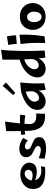

<svg xmlns="http://www.w3.org/2000/svg" viewBox="1320 -2171 872 3552"><g transform="rotate(-90 1756.0 -395.0)"><path d="M444 2Q385 8 326 6Q267 4 215 -8.5Q163 -21 122.5 -47Q82 -73 59 -115Q36 -157 36 -219Q36 -279 59.5 -323Q83 -367 121.5 -396.5Q160 -426 207.5 -440.5Q255 -455 303 -455Q376 -455 425.5 -429.5Q475 -404 499.5 -366Q524 -328 523 -288Q523 -255 507.5 -223Q492 -191 455 -170.5Q418 -150 352 -150Q329 -150 301.5 -154Q274 -158 245.5 -165.5Q217 -173 191 -183.5Q165 -194 147 -207L173 -256Q194 -244 223.5 -236Q253 -228 293 -228Q321 -228 343 -237Q365 -246 377.5 -263.5Q390 -281 390 -307Q390 -323 383 -338.5Q376 -354 360.5 -364.5Q345 -375 317 -375Q287 -375 258 -354Q229 -333 211 -300.5Q193 -268 193 -232Q193 -185 210.5 -150Q228 -115 262 -94Q296 -73 344.5 -68Q393 -63 455 -75Z M792 21Q742 21 690 13Q638 5 595 -7L606 -116Q628 -106 654 -97Q680 -88 708 -82Q736 -76 762 -76Q786 -76 801 -83.5Q816 -91 823 -103.5Q830 -116 830 -129Q830 -150 815 -164Q800 -178 776.5 -189.5Q753 -201 726.5 -214Q700 -227 676.5 -244Q653 -261 638 -287Q623 -313 623 -351Q623 -393 645 -420Q667 -447 702.5 -460.5Q738 -474 780 -474Q831 -474 885.5 -454.5Q940 -435 980 -400L933 -316Q904 -346 874 -358Q844 -370 820 -370Q798 -370 782.5 -357Q767 -344 767 -323Q767 -298 783.5 -282Q800 -266 826 -254.5Q852 -243 881 -231.5Q910 -220 936 -205Q962 -190 978.5 -167Q995 -144 995 -108Q995 -59 967 -31Q939 -3 892.5 9Q846 21 792 21Z M1426 1Q1336 7 1275.5 -13Q1215 -33 1180 -75.5Q1145 -118 1128.5 -181Q1112 -244 1111 -324Q1109 -390 1107.5 -456Q1106 -522 1106 -587.5Q1106 -653 1107 -717L1283 -738Q1272 -654 1262 -577.5Q1252 -501 1245.5 -431Q1239 -361 1237 -296Q1236 -241 1256.5 -210Q1277 -179 1321 -167.5Q1365 -156 1433 -162ZM1397 -362Q1317 -379 1226.5 -379Q1136 -379 1048 -365L1035 -436Q1128 -456 1227.5 -461Q1327 -466 1411 -457Z M1658 14Q1616 14 1579.5 -3.5Q1543 -21 1521 -55Q1499 -89 1499 -140Q1499 -197 1531.5 -252Q1564 -307 1638 -355.5Q1712 -404 1837 -441L1880 -365Q1810 -351 1764.5 -329Q1719 -307 1694 -282.5Q1669 -258 1659.5 -235Q1650 -212 1650 -194Q1650 -159 1669 -134Q1688 -109 1720 -109Q1750 -109 1778.5 -127Q1807 -145 1826.5 -181Q1846 -217 1845 -271L1904 -309Q1898 -220 1874.5 -158.5Q1851 -97 1815 -59Q1779 -21 1738.5 -3.5Q1698 14 1658 14ZM1872 15Q1864 -26 1858 -82.5Q1852 -139 1847.5 -198Q1843 -257 1840.5 -310Q1838 -363 1837 -398.5Q1836 -434 1837 -441L2006 -458Q1992 -323 1989 -216Q1986 -109 1992 -13ZM1816 -550 1772 -585 1943 -782 2006 -721Z M2597 -4 2465 7Q2448 -133 2439 -265Q2430 -397 2428 -527Q2426 -657 2428 -786L2610 -811Q2600 -711 2595.5 -611.5Q2591 -512 2589.5 -413Q2588 -314 2590 -212.5Q2592 -111 2597 -4ZM2259 14Q2217 14 2180.5 -3.5Q2144 -21 2122 -55Q2100 -89 2100 -140Q2100 -197 2132.5 -259.5Q2165 -322 2239 -378Q2313 -434 2438 -471L2481 -395Q2411 -381 2365.5 -354.5Q2320 -328 2295 -297.5Q2270 -267 2260.5 -239.5Q2251 -212 2251 -194Q2251 -159 2270 -136.5Q2289 -114 2321 -114Q2351 -114 2378.5 -130.5Q2406 -147 2424 -182Q2442 -217 2441 -271L2500 -309Q2494 -220 2471 -158.5Q2448 -97 2413.5 -59Q2379 -21 2339 -3.5Q2299 14 2259 14Z M2719 -521Q2719 -564 2713 -601.5Q2707 -639 2700 -678L2858 -703Q2868 -665 2873.5 -618.5Q2879 -572 2878 -533ZM2861 -7 2735 6Q2741 -106 2737.5 -220.5Q2734 -335 2718 -451L2890 -470Q2892 -389 2890.5 -316.5Q2889 -244 2882 -169.5Q2875 -95 2861 -7Z M3223 12Q3142 12 3087.5 -22Q3033 -56 3006 -110Q2979 -164 2979 -223Q2979 -283 3006 -338Q3033 -393 3087.5 -428Q3142 -463 3222 -463Q3306 -463 3362.5 -428.5Q3419 -394 3447.5 -340Q3476 -286 3476 -226Q3476 -167 3447.5 -112Q3419 -57 3363 -22.5Q3307 12 3223 12ZM3219 -61Q3253 -61 3274.5 -82Q3296 -103 3306 -136Q3316 -169 3316 -204Q3316 -236 3305 -264.5Q3294 -293 3272.5 -311.5Q3251 -330 3219 -330Q3188 -330 3166 -311.5Q3144 -293 3133 -263.5Q3122 -234 3122 -202Q3122 -165 3134.5 -132.5Q3147 -100 3169 -80.5Q3191 -61 3219 -61Z"/></g></svg>

Font: Marhey Medium
Style: Regular
Weight: 500
Designer: Nur Syamsi & Bustanul Arifin
Foundry: Namelatype
Version: Version 1.000